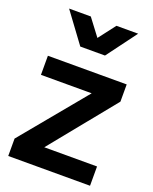

<svg xmlns="http://www.w3.org/2000/svg" viewBox="-148 -882 767 964"><g transform="rotate(20 235.5 -400.0)"><path d="M17 0H454V-103H172L453 -449V-541H32V-439H303L17 -93ZM169 -640H301L420 -800H304L235 -710L167 -800H51Z"/></g></svg>

Font: Custom Plus Jakarta Sans SemiBold
Style: Regular
Weight: 600
Designer: Gumpita Rahayu & FullSphere
Foundry: Tokotype & FullSphere
Version: Version 1.001;hotconv 1.0.117;makeotfexe 2.5.65602